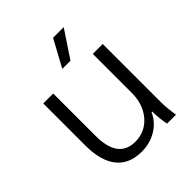

<svg xmlns="http://www.w3.org/2000/svg" viewBox="-197 -814 943 943"><g transform="rotate(-45 275.0 -342.0)"><path d="M66 -209V-500H135V-206Q135 -47 253 -47Q298 -47 333.5 -70Q369 -93 389.5 -134Q410 -175 410 -226V-500H479V-100Q479 -54 488 0H426Q417 -41 416 -94H412Q390 -45 344 -17.5Q298 10 241 10Q155 10 110.5 -45.5Q66 -101 66 -209ZM328 -694H402L309 -554H252Z"/></g></svg>

Font: Sarabun Light
Style: Regular
Weight: 300
Designer: Suppakit Chalermlarp | Katatrad Co.,Ltd.
Foundry: Cadson Demak Co.,Ltd.
Version: Version 1.000; ttfautohint (v1.6)